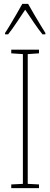

<svg xmlns="http://www.w3.org/2000/svg" viewBox="-20 -1063 259 990"><path d="M181 -93H38V-112L98 -115V-784L38 -788V-807H181V-788L123 -784V-115L181 -112ZM125 -1043Q138 -1020 156.5 -988Q175 -956 191.5 -929.5Q208 -903 214 -893V-886H199Q178 -912 154 -947.5Q130 -983 110 -1013Q91 -985 66.5 -948Q42 -911 22 -886H6V-893Q17 -909 33 -936Q49 -963 66 -992Q83 -1021 95 -1043Z"/></svg>

Font: Noto Sans Kannada UI ExtraCondensed Thin
Style: Regular
Weight: 100
Width: 2
Designer: Jelle Bosma - Monotype Design Team
Foundry: Monotype Imaging Inc.
Version: Version 2.005; ttfautohint (v1.8.4.7-5d5b)